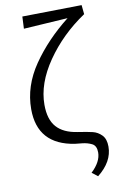

<svg xmlns="http://www.w3.org/2000/svg" viewBox="-98 -765 637 1015"><g transform="rotate(-10 220.0 -258.0)"><path d="M425 50Q425 131 344 195L313 171Q366 121 366 71Q366 35 343 23.5Q320 12 291.5 9Q263 6 253 5Q57 -25 57 -215Q57 -339 134 -451Q211 -563 330 -656L93 -641L96 -706L415 -711L420 -661H419Q293 -576 211.5 -458Q130 -340 130 -226Q130 -147 166.5 -106Q203 -65 277 -54Q330 -46 357 -39.5Q384 -33 404.5 -12Q425 9 425 50Z"/></g></svg>

Font: Ysabeau Infant
Style: Regular
Weight: 400
Designer: Christian Thalmann (Catharsis Fonts)
Version: Version 0.003